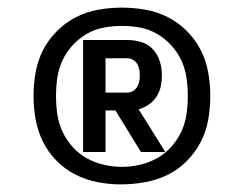

<svg xmlns="http://www.w3.org/2000/svg" viewBox="-20 -913 640 504"><path d="M297 -429Q266 -429 235.5 -435Q205 -441 177.5 -455Q150 -469 128 -491.5Q106 -514 92.5 -541.5Q79 -569 73.5 -599.5Q68 -630 68 -661Q68 -692 73.5 -723Q79 -754 93 -781.5Q107 -809 129.5 -831.5Q152 -854 179.5 -868Q207 -882 238 -887.5Q269 -893 300 -893Q331 -893 362 -887.5Q393 -882 420.5 -868Q448 -854 470.5 -831.5Q493 -809 507 -781.5Q521 -754 526.5 -723Q532 -692 532 -661Q532 -630 526.5 -598.5Q521 -567 506.5 -539.5Q492 -512 469.5 -489.5Q447 -467 419 -453.5Q391 -440 359.5 -434.5Q328 -429 297 -429ZM300 -475Q324 -475 347.5 -480.5Q371 -486 392 -497.5Q413 -509 429.5 -527.5Q446 -546 456 -567.5Q466 -589 469.5 -613Q473 -637 473 -661Q473 -685 469.5 -709Q466 -733 456 -754.5Q446 -776 429.5 -794Q413 -812 392.5 -824Q372 -836 348 -840.5Q324 -845 300 -845Q276 -845 252 -840.5Q228 -836 207.5 -824Q187 -812 170.5 -794Q154 -776 144 -754.5Q134 -733 130.5 -709Q127 -685 127 -661Q127 -637 130.5 -613Q134 -589 144 -567.5Q154 -546 170.5 -527.5Q187 -509 208 -497.5Q229 -486 252.5 -480.5Q276 -475 300 -475ZM198 -514V-808H314Q333 -808 351 -802.5Q369 -797 381.5 -783.5Q394 -770 399.5 -752Q405 -734 405 -715Q405 -701 402 -686.5Q399 -672 391 -659.5Q383 -647 370.5 -638.5Q358 -630 344 -626L414 -514H350L283 -623H257V-514ZM314 -670Q322 -670 329 -674Q336 -678 340 -685Q344 -692 345.5 -699.5Q347 -707 347 -715Q347 -723 345.5 -731Q344 -739 340 -745.5Q336 -752 329 -756Q322 -760 314 -760H257V-670Z"/></svg>

Font: Iosevka Custom Heavy Extended
Style: Regular
Weight: 900
Width: 7
Monospace: yes
Designer: Belleve Invis
Foundry: Belleve Invis
Version: Version 11.2.4; ttfautohint (v1.8.4)